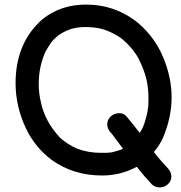

<svg xmlns="http://www.w3.org/2000/svg" viewBox="-20 -737 788 838"><path d="M241 -587 242 -588Q241 -588 241 -587ZM443 -70 458 -71Q467 -71 486 -77Q505 -83 506 -83Q514 -86 516 -88H517L479 -138Q479 -141 475 -143Q473 -148 467 -154Q448 -173 448 -194Q448 -214 463 -228.5Q478 -243 501 -243Q521 -243 533 -228Q562 -193 590 -157Q599 -171 605 -184Q607 -192 610 -198Q625 -246 625 -262Q628 -265 628 -304Q628 -339 625 -357Q619 -413 585 -481Q560 -527 513 -567Q512 -567 510.5 -568.5Q509 -570 508 -570.5Q507 -571 505 -573Q444 -612 395 -616L393 -617L359 -619Q334 -619 321 -617Q313 -615 307 -615Q271 -607 240 -586Q238 -586 237.5 -585Q237 -584 236 -584Q212 -564 203 -551Q175 -509 172 -496Q149 -437 149 -370Q149 -329 159 -289Q176 -207 242 -136Q274 -107 317 -88Q365 -70 420 -70ZM677 81Q656 81 642 67Q608 31 577 -9Q506 29 426 29Q301 29 207 -38Q133 -93 93 -177Q48 -273 48 -374Q48 -549 164 -652Q244 -717 355 -717Q486 -717 586 -634Q658 -571 693.5 -484Q729 -397 729 -312Q729 -224 691 -135Q676 -102 652 -74Q655 -68 657.5 -66Q660 -64 660 -63Q664 -59 667 -54Q689 -27 713 -2Q727 13 728 33Q728 53 713 67Q698 81 677 81Z"/></svg>

Font: Bad Comic
Style: Regular
Weight: 400
Designer: GGBotNet
Foundry: f0n7
Version: 0.9